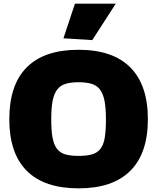

<svg xmlns="http://www.w3.org/2000/svg" viewBox="-20 -1023 862 1053"><path d="M328 -813 391 -1003H615L486 -803ZM411 10Q223 10 127 -86Q31 -182 31 -369Q31 -558 127 -654Q223 -750 411 -750Q598 -750 694.5 -653.5Q791 -557 791 -369Q791 -182 694.5 -86Q598 10 411 10ZM411 -168Q456 -168 485 -176.5Q514 -185 531 -207Q548 -229 554.5 -268Q561 -307 561 -369Q561 -429 553.5 -468.5Q546 -508 529 -531Q512 -554 483 -563Q454 -572 411 -572Q368 -572 339 -563Q310 -554 293 -531Q276 -508 268.5 -469Q261 -430 261 -369Q261 -308 268 -269Q275 -230 292 -207.5Q309 -185 338 -176.5Q367 -168 411 -168Z"/></svg>

Font: Plata Sans Black
Style: Regular
Weight: 900
Designer: Pablo Impallari, Andres Torresi, & Cristiano Sobral
Foundry: Pablo Impallari, Andres Torresi, & Cristiano Sobral
Version: Version 1.00;December 28, 2019;FontCreator 12.0.0.2547 64-bi